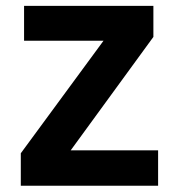

<svg xmlns="http://www.w3.org/2000/svg" viewBox="-20 -584 589 635"><path d="M48.8 30.3V-77.1L322.3 -449.2H59.6V-564.5H487.3V-461.9L213.9 -86.9H502.9V30.3Z"/></svg>

Font: GenEi M Gothic v2 Bold
Style: Regular
Weight: 700
Version: Version 2.0